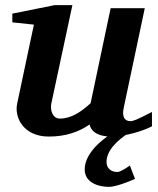

<svg xmlns="http://www.w3.org/2000/svg" viewBox="-20 -520 614 748"><path d="M572 -28V-84C511 -52 498 -48 488 -48C467 -48 454 -63 462 -100L544 -488H411L333 -118C297 -85 258 -58 213 -58C188 -58 174 -86 180 -117L262 -500H193L28 -467V-433L112 -424L47 -117C35 -63 71 12 170 12C235 12 285 -5 329 -35C332 -21 345 12 414 12C471 12 545 -13 572 -28ZM506 177 486 125C474 133 450 150 437 150C413 150 395 136 395 111C395 63 443 23 480 -1H417C370 28 310 81 310 140C310 191 362 208 405 208C431 208 481 188 506 177Z"/></svg>

Font: Veleka
Style: Bold Italic
Weight: 700
Italic angle: -12°
Designer: Stefan Peev, Context Ltd, 2016; SIL International, 1997-2014.
Foundry: Stefan Peev, Context Ltd, 2016
Version: Version 5.000